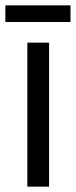

<svg xmlns="http://www.w3.org/2000/svg" viewBox="-37 -696 283 716"><path d="M146 0H65V-537H146ZM226 -676V-614H-17V-676Z"/></svg>

Font: Noto Sans Thai ExtraCondensed
Style: Regular
Weight: 400
Width: 2
Designer: Monotype Design Team
Foundry: Monotype Imaging Inc.
Version: Version 2.002